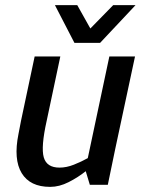

<svg xmlns="http://www.w3.org/2000/svg" viewBox="-20 -720 551 748"><path d="M175 8Q97 8 64.5 -45.5Q32 -99 52 -198L62 -250L115 -500H215L162 -250Q139 -147 150.5 -107Q162 -67 212 -67Q239 -67 268 -78.5Q297 -90 322 -104L406 -500H506L429 -140L400 0H330L314 -53Q284 -29 247.5 -10.5Q211 8 176 8H175ZM508 -700 370 -553H270L194 -700H281L332 -609L421 -700Z"/></svg>

Font: Epunda Sans Medium
Style: Italic
Weight: 500
Italic angle: -12.0243°
Designer: Simon Atzbach
Foundry: typofactur
Version: Version 2.204; ttfautohint (v1.8.4.7-5d5b)